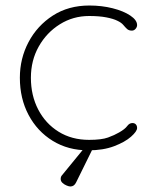

<svg xmlns="http://www.w3.org/2000/svg" viewBox="-20 -535 557 696"><path d="M304 -515Q349 -515 388.5 -505Q428 -495 452.5 -478.5Q477 -462 477 -444Q477 -437 471.5 -430.5Q466 -424 458 -424Q447 -424 440.5 -430Q434 -436 427 -444.5Q420 -453 405 -460Q391 -467 365.5 -472Q340 -477 303 -477Q245 -477 197 -447Q149 -417 120.5 -366.5Q92 -316 92 -253Q92 -189 118.5 -138Q145 -87 192.5 -57.5Q240 -28 303 -28Q348 -28 371.5 -36.5Q395 -45 412 -55Q433 -67 441 -78Q449 -89 460 -89Q468 -89 472.5 -84Q477 -79 477 -71Q477 -59 455 -39.5Q433 -20 393.5 -5Q354 10 300 10Q227 10 171 -24.5Q115 -59 83.5 -118.5Q52 -178 52 -253Q52 -323 83.5 -382.5Q115 -442 171.5 -478.5Q228 -515 304 -515ZM235 141Q230 141 221.5 137.5Q213 134 206.5 128Q200 122 200 114Q200 105 205 100L295 -10H323L256 126Q249 141 235 141Z"/></svg>

Font: Quicksand Light Light
Style: Regular
Weight: 300
Version: Version 3.006